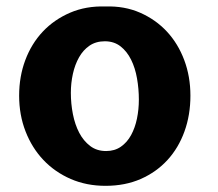

<svg xmlns="http://www.w3.org/2000/svg" viewBox="-20 -579 690 607"><path d="M313.5 8.5Q253.5 8.5 203.5 -13.2Q153.5 -35 117.2 -73.2Q81 -111.5 60.8 -163.5Q40.5 -215.5 40.5 -276.5Q40.5 -337 60 -389Q79.5 -441 115.2 -479Q151 -517 201.5 -538.8Q252 -560.5 313.5 -558.5Q373.5 -560.5 423 -538.8Q472.5 -517 507.8 -479Q543 -441 562.5 -389Q582 -337 582 -276.5Q582 -215.5 563.2 -163.5Q544.5 -111.5 509.5 -73.2Q474.5 -35 425 -13.2Q375.5 8.5 313.5 8.5ZM419 -264Q419 -298 413.2 -331Q407.5 -364 394.5 -390.2Q381.5 -416.5 361 -432.5Q340.5 -448.5 311.5 -448.5Q283.5 -448.5 263.2 -434.8Q243 -421 230 -398Q217 -375 210.5 -345.8Q204 -316.5 204 -285.5Q204 -251 210.5 -218Q217 -185 230.5 -159.2Q244 -133.5 265 -117.5Q286 -101.5 315.5 -101.5Q342.5 -101.5 362.2 -115.2Q382 -129 394.5 -152Q407 -175 413 -204Q419 -233 419 -264Z"/></svg>

Font: B612 Mono
Style: Bold
Weight: 700
Version: Version 1.005